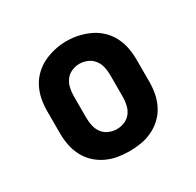

<svg xmlns="http://www.w3.org/2000/svg" viewBox="-124 -682 849 830"><g transform="rotate(-30 300.0 -266.5)"><path d="M300 8Q270 8 241 3Q212 -2 185 -15Q158 -28 136.5 -48.5Q115 -69 101.5 -95.5Q88 -122 82.5 -151Q77 -180 77 -210V-320Q77 -350 82.5 -379Q88 -408 101.5 -434.5Q115 -461 137 -482Q159 -503 185.5 -515.5Q212 -528 241 -534.5Q270 -541 300 -541Q330 -541 359 -534.5Q388 -528 414.5 -515.5Q441 -503 463 -482Q485 -461 498.5 -434.5Q512 -408 517.5 -379Q523 -350 523 -320V-210Q523 -180 517.5 -151Q512 -122 498.5 -95.5Q485 -69 463.5 -48.5Q442 -28 415 -15Q388 -2 359 3Q330 8 300 8ZM300 -102Q320 -102 339 -110Q358 -118 370 -134Q382 -150 386.5 -170Q391 -190 391 -210V-320Q391 -340 386.5 -360Q382 -380 369.5 -396Q357 -412 338 -420Q319 -428 299 -428Q279 -428 260 -419.5Q241 -411 229.5 -395Q218 -379 213.5 -359.5Q209 -340 209 -320V-210Q209 -190 213.5 -170Q218 -150 230 -134Q242 -118 261 -110Q280 -102 300 -102Z"/></g></svg>

Font: Iosevka Slab XBdEx
Style: Regular
Weight: 800
Width: 7
Monospace: yes
Designer: Belleve Invis
Foundry: Belleve Invis
Version: Version 11.1.0; ttfautohint (v1.8.3)